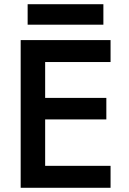

<svg xmlns="http://www.w3.org/2000/svg" viewBox="-20 -890 611 910"><path d="M111 -773V-870H470V-773ZM78 -700H504V-596H194V-426H484V-324H194V-104H504V0H78Z"/></svg>

Font: Jost* Medium
Style: Regular
Weight: 500
Version: Version 3.7